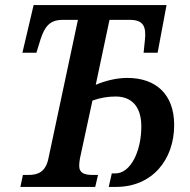

<svg xmlns="http://www.w3.org/2000/svg" viewBox="-20 -734 747 754"><path d="M60 0H354L365 -47H344C312 -47 291 -54 291 -83C291 -91 292 -101 294 -112L343 -339C373 -350 404 -355 434 -355C495 -355 535 -318 535 -237C535 -142 494 -53 433 -53H419L407 0H436C578 0 664 -107 664 -243C664 -365 591 -428 480 -428C436 -428 391 -416 356 -401L410 -656H490C543 -656 555 -630 549 -576L544 -527H599L634 -714H112L68 -527H123L139 -579C156 -631 176 -656 227 -656H286L170 -111C159 -58 128 -47 92 -47H70Z"/></svg>

Font: Noto Serif Condensed SemiBold
Style: Italic
Weight: 600
Width: 3
Italic angle: -12°
Designer: Monotype Design Team
Foundry: Monotype Imaging Inc.
Version: Version 2.014